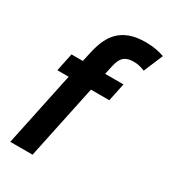

<svg xmlns="http://www.w3.org/2000/svg" viewBox="-182 -834 821 925"><g transform="rotate(30 228.0 -371.0)"><path d="M411.1 -618.2Q395.5 -625 380.4 -628.4Q365.2 -631.8 348.1 -631.8Q313.5 -631.8 295.2 -616Q276.9 -600.1 269 -562L257.8 -512.2H359.9L338.9 -412.1H236.8L149.9 0H25.9L112.8 -412.1H49.8L70.8 -512.2H133.8L145 -562Q153.8 -604.5 168.9 -637.9Q184.1 -671.4 208.5 -694.6Q232.9 -717.8 268.3 -730Q303.7 -742.2 353 -742.2Q383.8 -742.2 410.2 -737.3Q436.5 -732.4 456.1 -725.1Z"/></g></svg>

Font: Clear Sans
Style: Bold Italic
Weight: 700
Italic angle: -12°
Foundry: Intel Corporation
Version: Version 1.00